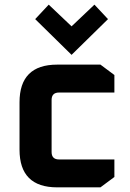

<svg xmlns="http://www.w3.org/2000/svg" viewBox="-20 -806 558 826"><path d="M64 -162.1V-365.9Q64 -528 226.1 -528H412.1L472.1 -483.3V-407.9H234.1Q202 -407.9 202 -375.9V-152.1Q202 -120 234.1 -120H472.1V-44.6L412.1 0H226.1Q64 0 64 -162.1ZM131.4 -723.7 189.6 -786 287.9 -692.7 386.3 -786 444.6 -723.7 287.9 -570Z"/></svg>

Font: Oxanium ExtraLight
Style: Regular
Weight: 200
Designer: Severin Meyer
Version: Version 2.000